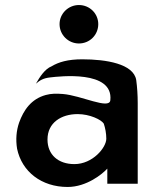

<svg xmlns="http://www.w3.org/2000/svg" viewBox="-20 -731 616 764"><path d="M185 -467C159 -457 138 -425 123 -398C139 -412 153 -420 180 -423C215 -427 432 -453 419 -332C415 -294 304 -351 230 -357C204 -359 184 -359 162 -353C104 -337 74 -293 56 -243C45 -211 42 -176 48 -139C67 -48 145 13 249 13C325 13 388 -39 407 -60V0H528V-320C528 -353 526 -383 522 -413C511 -477 403 -495 307 -495C250 -495 213 -484 185 -467ZM276 -78C212 -78 169 -115 169 -176C169 -243 224 -277 289 -277C337 -277 383 -255 393 -239C399 -221 403 -200 403 -179C403 -144 349 -78 276 -78ZM217 -635C217 -592 252 -558 294 -558C337 -558 371 -592 371 -635C371 -677 337 -711 294 -711C252 -711 217 -677 217 -635Z"/></svg>

Font: Bluebird
Style: Regular
Weight: 400
Designer: Jasper
Foundry: Cannot Into Space Fonts
Version: Version 0.98